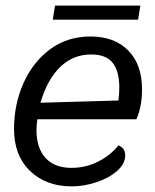

<svg xmlns="http://www.w3.org/2000/svg" viewBox="-20 -652 551 684"><path d="M30 -192Q30 -280 63.5 -355.5Q97 -431 158.5 -476.5Q220 -522 302 -522Q388 -522 437 -472Q486 -422 486 -334Q486 -273 466 -227H113Q110 -206 110 -188Q110 -125 142 -89.5Q174 -54 235 -54Q285 -54 329 -76Q373 -98 402 -134Q426 -125 426 -99Q426 -68 396.5 -42.5Q367 -17 322.5 -2.5Q278 12 236 12Q144 12 87 -43Q30 -98 30 -192ZM402 -294Q405 -320 405 -341Q405 -398 381.5 -428Q358 -458 305 -458Q241 -458 195 -414Q149 -370 124 -286ZM176 -632H480L472 -582H168Z"/></svg>

Font: Thasadith
Style: Bold Italic
Weight: 700
Italic angle: -9°
Designer: Cadson Demak Co.,Ltd.
Foundry: Cadson Demak Co.,Ltd.
Version: Version 1.000; ttfautohint (v1.6)